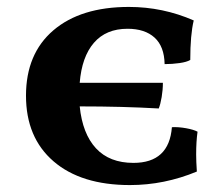

<svg xmlns="http://www.w3.org/2000/svg" viewBox="-20 -527 643 554"><path d="M546 -81Q546 -62 548 -32Q454 7 355 7Q214 7 134.5 -61.5Q55 -130 55 -251Q55 -372 134 -439.5Q213 -507 352 -507Q450 -507 539 -468Q529 -427 529 -354Q519 -348 498 -345Q477 -342 455 -342Q454 -393 426 -418.5Q398 -444 348 -444Q286 -444 251 -403.5Q216 -363 210 -288H450Q450 -268 446.5 -247Q443 -226 438 -214Q334 -220 210 -220Q218 -141 257 -99Q296 -57 365 -57Q468 -57 476 -160Q495 -161 517 -157Q539 -153 550 -147Q546 -119 546 -81Z"/></svg>

Font: Vollkorn SC
Style: Bold
Weight: 700
Designer: Friedrich Althausen
Foundry: Friedrich Althausen
Version: Version 4.015